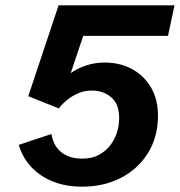

<svg xmlns="http://www.w3.org/2000/svg" viewBox="-20 -688 674 720"><path d="M287.6 12Q227.7 12 179.3 -7Q130.8 -26.1 97.9 -61.1Q65 -96.2 50.3 -144.7L173.1 -185.6Q179.7 -140.9 210.2 -117Q240.6 -93.1 288.2 -93.1Q323.4 -93.1 349.4 -106.5Q375.5 -120 392.8 -142.3Q410.2 -164.7 418.6 -191.3Q426.9 -218 426.9 -245.4Q426.9 -297.3 397.5 -322.8Q368 -348.4 323.8 -348.4Q299.1 -348.4 276.9 -339.7Q254.8 -330.9 235.4 -316.2Q216.1 -301.5 200.6 -281.5L86.1 -327.3L199.7 -668H634.3L610 -553.5H292.1L245.2 -413.8Q272.1 -432.8 304.6 -443.1Q337.1 -453.5 372.3 -453.5Q430 -453.5 475.1 -429Q520.1 -404.6 546.3 -359.9Q572.4 -315.3 572.4 -254.7Q572.4 -174.7 535.3 -114.7Q498.1 -54.6 433.9 -21.3Q369.7 12 287.6 12Z"/></svg>

Font: Atkinson Hyperlegible Mono ExtraLight
Style: Italic
Weight: 200
Italic angle: -12°
Monospace: yes
Designer: Elliott Scott, Megan Eiswerth, Linus Boman, Theodore Petrosky, Letters from Sweden
Foundry: Applied Design Works, Letters from Sweden
Version: Version 2.001